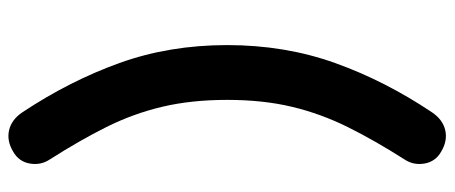

<svg xmlns="http://www.w3.org/2000/svg" viewBox="-324 -556 1054 445"><g transform="rotate(90 202.5 -334.0)"><path d="M332 162Q307 177 282.5 171.5Q258 166 241 141Q168 31 126.5 -84.5Q85 -200 85 -334Q85 -468 126.5 -584Q168 -700 241 -809Q258 -834 282.5 -839.5Q307 -845 332 -830Q355 -817 359.5 -791.5Q364 -766 350 -745Q306 -676 275 -613.5Q244 -551 228 -484Q212 -417 212 -334Q212 -251 228 -183.5Q244 -116 275 -54Q306 8 350 77Q364 98 359.5 123.5Q355 149 332 162Z"/></g></svg>

Font: Zen Maru Gothic Black
Style: Regular
Weight: 900
Designer: Yoshimichi Ohira
Foundry: Positype
Version: Version 1.001